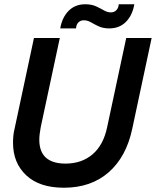

<svg xmlns="http://www.w3.org/2000/svg" viewBox="-20 -868 730 899"><path d="M279 11Q165 11 103 -47Q41 -105 41 -199Q41 -215 42.5 -231.5Q44 -248 48 -264L139 -690H260L171 -274Q168 -257 166 -242.5Q164 -228 164 -214Q164 -102 287 -102Q363 -102 414 -146Q465 -190 482 -274L571 -690H690L599 -264Q571 -133 488.5 -61Q406 11 279 11ZM262 -735Q271 -787 301.5 -817.5Q332 -848 379 -848Q409 -848 429.5 -838.5Q450 -829 466.5 -819.5Q483 -810 499 -810Q515 -810 525 -820.5Q535 -831 536 -848H609Q600 -796 569.5 -765.5Q539 -735 492 -735Q463 -735 442.5 -744.5Q422 -754 406 -763.5Q390 -773 372 -773Q357 -773 347 -763Q337 -753 336 -735Z"/></svg>

Font: Radio Canada Big Medium
Style: Italic
Weight: 500
Italic angle: -12°
Designer: Étienne Aubert Bonn
Foundry: Coppers and Brasses
Version: Version 1.001